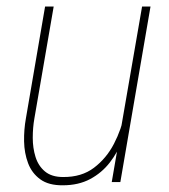

<svg xmlns="http://www.w3.org/2000/svg" viewBox="-20 -548 509 578"><path d="M337.4 -122.1 407.7 -528.3H433.1L342.3 0H316.4ZM355.5 -207.5H372.1Q364.3 -168 349.6 -129.2Q335 -90.3 310.8 -59.1Q286.6 -27.8 251.5 -9Q216.3 9.8 169.4 9.8Q126.5 10.3 101.1 -8.3Q75.7 -26.9 64.5 -56.9Q53.2 -86.9 52.5 -122.3Q51.8 -157.7 58.1 -192.4L115.7 -528.3H141.6L83.5 -191.4Q78.6 -163.6 78.6 -133.1Q78.6 -102.5 86.9 -75.7Q95.2 -48.8 115.2 -32Q135.3 -15.1 169.9 -15.1Q225.6 -14.6 262.9 -43Q300.3 -71.3 323 -115Q345.7 -158.7 355.5 -207.5Z"/></svg>

Font: Roboto Condensed Thin
Style: Italic
Weight: 250
Italic angle: -12°
Designer: Christian Robertson
Foundry: Google
Version: Version 3.008; 2023